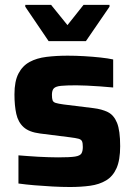

<svg xmlns="http://www.w3.org/2000/svg" viewBox="-20 -741 540 769"><path d="M260 8Q227.9 8 190.5 6Q153.1 4 117.6 1Q82.2 -2 53.9 -6V-118.8Q70.1 -117.8 90.4 -116Q110.8 -114.2 132.7 -113.2Q154.5 -112.2 175.1 -111.4Q195.6 -110.7 212.7 -110.7Q260 -110.7 280.5 -113.9Q301 -117.2 306.4 -126.7Q311.7 -136.1 311.7 -152.2Q311.7 -167.8 308.6 -175Q305.4 -182.2 294.6 -185.3Q283.7 -188.3 259.3 -191.3L140.3 -206.3Q96.5 -211.9 74.6 -231.7Q52.7 -251.5 45.3 -284.7Q37.9 -318 37.9 -363.3Q37.9 -415.6 54 -446.5Q70.1 -477.4 98.6 -492.9Q127.1 -508.4 166.4 -513.2Q205.7 -518 251.1 -518Q283.2 -518 317.3 -516Q351.4 -514 382.1 -510.7Q412.8 -507.4 433.3 -502.9V-390.6Q408.1 -393.2 380.5 -395Q353 -396.8 328.2 -398.1Q303.5 -399.3 285.7 -399.3Q245.7 -399.3 224.5 -397.2Q203.3 -395.1 195.6 -387.1Q188 -379.2 188 -361.1Q188 -346.7 190.6 -339.3Q193.2 -331.9 203 -328.8Q212.9 -325.7 234.4 -322.7L353.5 -308Q387.8 -304 412 -292Q436.1 -280 448.7 -249.1Q461.3 -218.2 461.3 -155.6Q461.3 -100.3 446.8 -67.5Q432.2 -34.7 405 -18.4Q377.8 -2.1 341.2 2.9Q304.6 8 260 8ZM174.7 -576.3 81.2 -714.1V-721.5H184.6L250.2 -640.4L314.6 -721.5H418.6V-714.1L324.1 -576.3Z"/></svg>

Font: Saira Thin
Style: Regular
Weight: 100
Designer: Hector Gatti with collaboration of the Omnibus-Type team
Foundry: Omnibus-Type
Version: Version 1.101